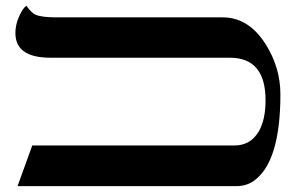

<svg xmlns="http://www.w3.org/2000/svg" viewBox="-20 -637 1017 657"><path d="M152.8 -439.5Q32.7 -439.5 32.7 -523.9Q32.7 -562 55.7 -600.6Q62.5 -611.8 70.3 -617.2Q87.4 -593.3 101.1 -586.9Q122.6 -577.6 171.9 -577.6H741.7Q830.6 -577.6 888.7 -486.3Q939.5 -405.8 939.5 -314.5Q939.5 -81.5 847.7 -17.6Q822.8 0 787.1 0H40L90.3 -139.2H782.2Q837.9 -139.2 866.2 -188.5Q888.7 -228.5 888.7 -293.9Q888.7 -439.5 766.6 -439.5Z"/></svg>

Font: Cardo-Italic
Style: Italic
Weight: 400
Italic angle: -12°
Designer: David J. Perry
Foundry: David J. Perry
Version: Version 0.991